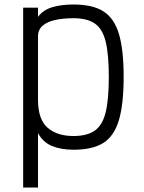

<svg xmlns="http://www.w3.org/2000/svg" viewBox="-20 -652 640 854"><path d="M83 182V-618H149V-577Q172 -608 212.5 -620Q253 -632 307 -632Q392 -632 440 -601.5Q488 -571 509 -501Q530 -431 530 -310Q530 -189 509 -118Q488 -47 440 -16.5Q392 14 307 14Q252 14 211.5 -2.5Q171 -19 149 -60V182ZM307 -47Q367 -47 401.5 -71Q436 -95 450 -152.5Q464 -210 464 -310Q464 -410 450 -467Q436 -524 401.5 -547.5Q367 -571 307 -571Q263 -571 227 -563.5Q191 -556 170 -538Q149 -520 149 -491V-209Q149 -121 191.5 -84Q234 -47 307 -47Z"/></svg>

Font: Victor Mono Light
Style: Regular
Weight: 300
Monospace: yes
Designer: Rune Bjørnerås
Version: Version 1.561;gftools[0.9.30]